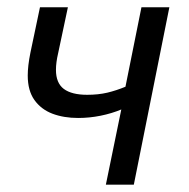

<svg xmlns="http://www.w3.org/2000/svg" viewBox="-20 -506 517 526"><path d="M270 0 312.3 -206.1Q286.3 -195.2 255.7 -189Q225.2 -182.8 194.1 -182.8Q154.7 -182.8 123.7 -194.5Q92.7 -206.3 74.3 -232Q56 -257.7 56 -299.1Q56 -325.4 63.3 -361.6L89.5 -486.1H166L139.1 -359.4Q136.2 -347.1 134.8 -336.1Q133.3 -325 133.3 -314.6Q133.3 -278.6 154.8 -262.4Q176.4 -246.3 218.9 -246.3Q249.2 -246.3 273.9 -252.1Q298.6 -258 323.7 -268.4L367.5 -486.1H444L346.6 0Z"/></svg>

Font: Source Sans 3 VF
Style: Italic
Weight: 200
Italic angle: -11°
Designer: Paul D. Hunt
Foundry: Adobe Systems Incorporated
Version: Version 3.042;hotconv 1.0.118;makeotfexe 2.5.65603